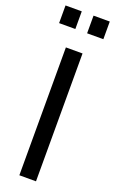

<svg xmlns="http://www.w3.org/2000/svg" viewBox="-162 -850 534 889"><g transform="rotate(20 105.0 -406.0)"><path d="M-4 -725V-812H76V-725ZM134 -725V-812H214V-725ZM64 0V-630H146V0Z"/></g></svg>

Font: Pragati Narrow
Style: Regular
Weight: 400
Designer: Hector Gatti, Marcela Romero, Pablo Cosgaya and Nicolas Silva
Foundry: Omnibus-Type
Version: Version 1.010; ttfautohint (v1.3)